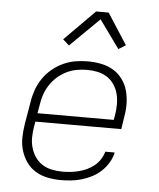

<svg xmlns="http://www.w3.org/2000/svg" viewBox="-54 -798 707 853"><g transform="rotate(5 300.0 -372.0)"><path d="M249 8Q218 8 189 2Q160 -4 136 -18.5Q112 -33 95.5 -56Q79 -79 70.5 -107Q62 -135 62.5 -165Q63 -195 68 -226L85 -326Q89 -353 98.5 -380Q108 -407 124.5 -431.5Q141 -456 164.5 -475.5Q188 -495 214.5 -507Q241 -519 268.5 -523.5Q296 -528 324 -528Q354 -528 383.5 -522Q413 -516 437 -501.5Q461 -487 478 -464Q495 -441 502.5 -413Q510 -385 510.5 -355Q511 -325 505 -294L497 -241H114L110 -219Q106 -195 105.5 -171Q105 -147 111.5 -124.5Q118 -102 130.5 -83.5Q143 -65 162 -52.5Q181 -40 204.5 -35Q228 -30 253 -30Q271 -30 289 -32Q307 -34 325 -38.5Q343 -43 360.5 -51Q378 -59 393.5 -71.5Q409 -84 419.5 -100.5Q430 -117 435 -135H477Q472 -112 459.5 -90.5Q447 -69 428.5 -51.5Q410 -34 388 -22.5Q366 -11 342.5 -4Q319 3 295.5 5.5Q272 8 249 8ZM120 -279H460L464 -301Q468 -325 468 -349Q468 -373 462.5 -395Q457 -417 444.5 -436Q432 -455 413 -467.5Q394 -480 371 -485Q348 -490 324 -490Q301 -490 278 -486Q255 -482 233 -471.5Q211 -461 192 -444.5Q173 -428 159.5 -407.5Q146 -387 138 -364.5Q130 -342 127 -319ZM233 -591 205 -616 340 -752H396L485 -614L453 -594L363 -719Z"/></g></svg>

Font: Iosevka XLt Ex Obl
Style: Regular
Weight: 200
Width: 7
Italic angle: -9°
Monospace: yes
Designer: Belleve Invis
Foundry: Belleve Invis
Version: Version 32.5.0; ttfautohint (v1.8.4)